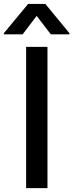

<svg xmlns="http://www.w3.org/2000/svg" viewBox="-76 -969 378 989"><path d="M168.5 -727.5V0H58.6V-727.5ZM186 -792 112.8 -887.2 40.5 -792H-56.2V-797.9L68.8 -948.7H157.7L281.7 -797.9V-792Z"/></svg>

Font: Inter Tight Medium
Style: Regular
Weight: 500
Designer: Rasmus Andersson
Foundry: rsms
Version: Version 3.004; ttfautohint (v1.8.4.7-5d5b)